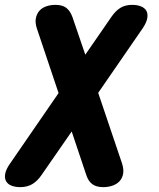

<svg xmlns="http://www.w3.org/2000/svg" viewBox="-36 -760 656 790"><path d="M550 -642 368 -378 466 -88Q474 -63 470.5 -44.5Q467 -26 455.5 -14Q444 -2 426.5 4Q409 10 389 10Q360 10 343.5 -2.5Q327 -15 319 -40L259 -219L135 -40Q118 -15 97 -2.5Q76 10 47 10Q27 10 11.5 4Q-4 -2 -11 -14.5Q-18 -27 -14.5 -45.5Q-11 -64 6 -88L205 -377L116 -642Q108 -666 111.5 -684.5Q115 -703 126 -715.5Q137 -728 154.5 -734Q172 -740 192 -740Q221 -740 237 -727.5Q253 -715 262 -690L315 -535L422 -690Q439 -715 459 -727.5Q479 -740 508 -740Q528 -740 543.5 -734Q559 -728 566 -716Q573 -704 570 -685.5Q567 -667 550 -642Z"/></svg>

Font: Maple Mono NL ExtraBold
Style: Italic
Weight: 800
Italic angle: -10°
Monospace: yes
Designer: subframe7536
Version: Version 7.000